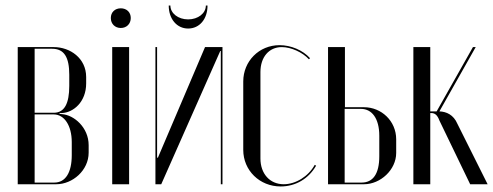

<svg xmlns="http://www.w3.org/2000/svg" viewBox="-20 -665 1780 693"><path d="M291 -387C291 -455 233 -495 174 -495H44V0H183C242 0 300 -50 300 -114V-141C300 -205 247 -250 204 -253L195 -254V-257H204C245 -259 291 -297 291 -364ZM105 -258V-489H168C212 -489 230 -458 230 -395V-355C230 -292 213 -258 174 -258ZM239 -105C239 -43 217 -6 176 -6H105V-252H174C212 -252 239 -212 239 -152Z M380 -600C380 -579 395 -564 416 -564C437 -564 452 -579 452 -600C452 -621 437 -635 416 -635C395 -635 380 -621 380 -600ZM385 -495V0H446V-495Z M723 -645C723 -617 695 -595 659 -595C623 -595 595 -617 595 -645H589C589 -597 618 -562 659 -562C700 -562 729 -596 729 -645ZM720 -495 550 -96H547V-495H541V0H562L775 -481H777V0H783V-495Z M858 -371V-124C858 -50 917 8 993 8C1047 8 1094 -20 1121 -67L1116 -70C1093 -28 1047 0 1004 0C954 0 920 -38 920 -93V-405C920 -459 951 -495 997 -495C1031 -495 1072 -476 1095 -451L1099 -455C1073 -484 1030 -502 989 -502C915 -502 858 -444 858 -371Z M1225 -278V-495H1164V0H1294C1353 0 1410 -52 1410 -113V-162C1410 -229 1356 -278 1294 -278ZM1349 -101C1349 -37 1326 -6 1285 -6H1224V-272H1283C1322 -272 1349 -238 1349 -175Z M1677 0H1740L1631 -218C1617 -251 1591 -262 1566 -263L1697 -495H1687L1556 -263H1533V-495H1472V0H1533V-257H1537C1550 -257 1559 -249 1566 -230Z"/></svg>

Font: Moniqa Display
Style: Regular
Weight: 400
Designer: Rajesh Rajput
Foundry: Rajesh Rajput
Version: Version 1.000